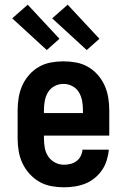

<svg xmlns="http://www.w3.org/2000/svg" viewBox="-20 -789 540 817"><path d="M252 8Q225 8 198 3Q171 -2 147.5 -15.5Q124 -29 105.5 -49.5Q87 -70 75.5 -94.5Q64 -119 59.5 -146Q55 -173 55 -200V-320Q55 -347 59.5 -374Q64 -401 75 -425.5Q86 -450 104 -470.5Q122 -491 145.5 -504.5Q169 -518 196 -523Q223 -528 250 -528Q277 -528 304 -523Q331 -518 354.5 -504.5Q378 -491 396 -470.5Q414 -450 425 -425.5Q436 -401 440.5 -374Q445 -347 445 -320V-212H167V-200Q167 -180 170.5 -160Q174 -140 185 -123.5Q196 -107 214 -97.5Q232 -88 252 -88Q266 -88 280 -91.5Q294 -95 305.5 -103.5Q317 -112 323.5 -125Q330 -138 331 -152H443Q441 -129 434 -106.5Q427 -84 414 -65Q401 -46 382.5 -31Q364 -16 342.5 -7.5Q321 1 298 4.5Q275 8 252 8ZM167 -308H333V-320Q333 -340 329.5 -359.5Q326 -379 316 -396Q306 -413 288 -422.5Q270 -432 250 -432Q230 -432 212 -422.5Q194 -413 184 -396Q174 -379 170.5 -359.5Q167 -340 167 -320ZM349 -576 202 -711 268 -769 403 -624ZM179 -576 32 -711 98 -769 233 -624Z"/></svg>

Font: Iosevka Curly Slab
Style: Bold
Weight: 700
Monospace: yes
Designer: Belleve Invis
Foundry: Belleve Invis
Version: Version 22.1.2; ttfautohint (v1.8.4)